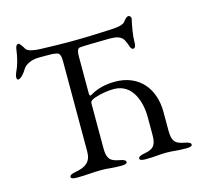

<svg xmlns="http://www.w3.org/2000/svg" viewBox="-101 -809 994 929"><g transform="rotate(-15 395.5 -344.5)"><path d="M660 -104V-194C660 -310 592 -396 471 -396C420 -396 381 -384 354 -369C347 -365 342 -362 339 -362C335 -362 334 -366 334 -380V-557C334 -577 336 -598 350 -600C368 -602 450 -604 502 -604C566 -604 569 -577 578 -558C582 -549 585 -529 597 -527H599C608 -527 612 -542 612 -552V-557C612 -591 620 -632 628 -669C630 -679 621 -686 616 -686C609 -686 600 -679 589 -664C579 -650 545 -646 516 -645C435 -641 375 -639 311 -639C266 -639 220 -640 163 -642C135 -643 101 -648 93 -662C87 -673 73 -694 68 -694C63 -694 54 -693 51 -671C45 -629 38 -598 20 -560C17 -554 15 -546 15 -540C15 -533 17 -527 22 -527C37 -527 57 -554 63 -565C77 -591 113 -604 145 -604H186C211 -604 217 -604 236 -600C252 -597 254 -575 254 -557V-103C254 -54 227 -33 177 -24C154 -20 144 -15 144 -6C144 2 156 5 173 5C227 5 248 0 296 0C335 0 342 5 396 5C413 5 425 2 425 -6C425 -15 415 -20 392 -24C342 -33 334 -54 334 -103V-321C334 -333 337 -335 346 -341C355 -347 406 -363 456 -363C550 -363 580 -266 580 -189V-104C580 -54 571 -33 521 -24C498 -20 488 -15 488 -6C488 2 500 5 517 5C571 5 581 0 622 0C661 0 668 5 722 5C739 5 751 2 751 -6C751 -15 741 -20 718 -24C668 -33 660 -54 660 -104Z"/></g></svg>

Font: EB Garamond SC 08
Style: Regular
Weight: 400
Version: Version 0.016